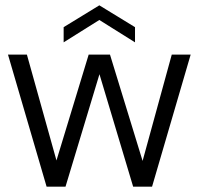

<svg xmlns="http://www.w3.org/2000/svg" viewBox="-20 -701 747 721"><path d="M155 0 10 -496H81L193 -95H191L313 -496H393L516 -95H515L625 -496H696L551 0H480L353 -424H354L226 0ZM219 -542V-599L353 -681L487 -599V-542L353 -626Z"/></svg>

Font: DM Sans 36pt Light
Style: Regular
Weight: 300
Designer: Colophon Foundry, Jonny Pinhorn
Foundry: Colophon Foundry
Version: Version 4.004;gftools[0.9.30]